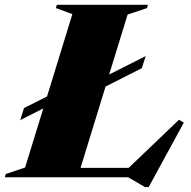

<svg xmlns="http://www.w3.org/2000/svg" viewBox="-59 -735 791 796"><path d="M545 -502.5 529 -452.5 378.5 -376 275 -39H474.5L683 -238.5L703 -226.5L557.5 40.5H542L472.5 0H-39L-35.5 -13.5L45 -40.5L120.5 -285.5L25 -237L40.5 -287L136 -335L241 -676.5L173 -701.5L176.5 -715H554L550.5 -701.5L470 -674.5L393.5 -426Z"/></svg>

Font: Newsreader Display ExtraBold
Style: Italic
Weight: 800
Italic angle: -17°
Designer: Hugues Gentile
Foundry: Production Type
Version: Version 1.001